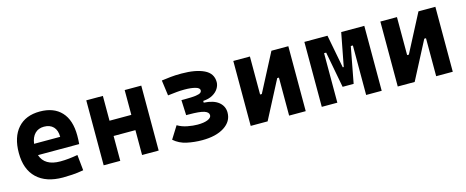

<svg xmlns="http://www.w3.org/2000/svg" viewBox="-34 -997 3584 1478"><g transform="rotate(-15 1758.0 -258.5)"><path d="M334 9.8Q199.7 9.8 126.5 -59.8Q53.2 -129.4 53.2 -259.8Q53.2 -386.7 115.5 -457Q177.7 -527.3 291 -527.3Q401.9 -527.3 462.4 -462.4Q522.9 -397.5 522.9 -273.4Q522.9 -238.3 520 -206.5H191.4Q221.7 -115.2 345.7 -115.2Q380.9 -115.2 415 -118.9Q449.2 -122.6 484.9 -128.9L497.6 -3.9Q447.8 4.9 406.7 7.3Q365.7 9.8 334 9.8ZM185.1 -298.3H393.1Q393.1 -350.6 366.5 -378.4Q339.8 -406.2 292 -406.2Q247.1 -406.2 219.5 -378.2Q191.9 -350.1 185.1 -298.3Z M965.8 0V-198.2H792V0H659.7V-517.6H792V-319.8H965.8V-517.6H1098.1V0Z M1443.4 9.8Q1381.3 9.8 1322 -2.9Q1262.7 -15.6 1219.7 -53.7L1281.7 -152.8Q1316.4 -131.8 1360.4 -123.5Q1404.3 -115.2 1439.5 -115.2Q1491.2 -115.2 1521 -127.7Q1550.8 -140.1 1550.8 -161.1Q1550.8 -185.1 1515.9 -196.8Q1481 -208.5 1393.6 -208.5H1373L1367.7 -329.6H1395Q1454.1 -329.6 1482.9 -333.7Q1511.7 -337.9 1521.2 -345.7Q1530.8 -353.5 1530.8 -364.7Q1530.8 -383.8 1496.6 -393.1Q1462.4 -402.3 1410.2 -402.3Q1376 -402.3 1348.6 -399.4Q1321.3 -396 1277.8 -391.6L1261.2 -514.6Q1299.3 -519.5 1333.3 -523.4Q1367.2 -527.3 1420.9 -527.3Q1533.2 -527.3 1599.6 -495.4Q1666 -463.4 1666 -394Q1666 -368.2 1650.4 -343Q1634.8 -317.9 1604.2 -300.5Q1573.7 -283.2 1528.3 -280.3V-266.6Q1607.4 -261.7 1646.7 -229Q1686 -196.3 1686 -145.5Q1686 -75.2 1620.1 -32.7Q1554.2 9.8 1443.4 9.8Z M1831.5 0V-517.6H1963.9V-214.8H1977.5L2135.3 -517.6H2270V0H2137.7V-302.7H2124L1966.3 0Z M2397.9 0V-517.6H2582L2632.8 -252.4H2640.6L2691.4 -517.6H2875.5V0H2751.5V-394.5H2734.9L2680.7 -107.4H2592.8L2538.6 -394.5H2522V0Z M3003.4 0V-517.6H3135.7V-214.8H3149.4L3307.1 -517.6H3441.9V0H3309.6V-302.7H3295.9L3138.2 0Z"/></g></svg>

Font: CaskaydiaMono NF
Style: Bold
Weight: 700
Designer: Aaron Bell
Foundry: Saja Typeworks
Version: Version 2111.001; ttfautohint (v1.8.4);Nerd Fonts 3.1.1